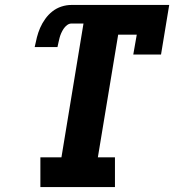

<svg xmlns="http://www.w3.org/2000/svg" viewBox="-20 -755 715 775"><path d="M143 0V-120H228L317 -660H268Q259 -660 250.5 -653.5Q242 -647 236.5 -638.5Q231 -630 227 -621Q223 -612 220.5 -602.5Q218 -593 216 -583.5Q214 -574 212 -565H120Q124 -585 129 -604.5Q134 -624 142 -642.5Q150 -661 162.5 -678.5Q175 -696 191.5 -709Q208 -722 228 -728.5Q248 -735 268 -735H663L630 -535H518L532 -615H457L375 -120H444V0Z"/></svg>

Font: Iosevka Etoile Heavy
Style: Italic
Weight: 900
Italic angle: -9°
Designer: Belleve Invis
Foundry: Belleve Invis
Version: Version 22.1.2; ttfautohint (v1.8.4)